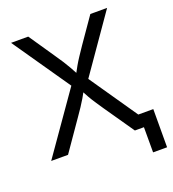

<svg xmlns="http://www.w3.org/2000/svg" viewBox="-156 -846 1007 1120"><g transform="rotate(-20 347.5 -286.0)"><path d="M25.4 0 309.6 -406.2V-338.4L41 -727.5H147.5L252.9 -572.8Q275.4 -540.5 290.3 -517.1Q305.2 -493.7 318.1 -470.9Q331.1 -448.2 346.7 -418.5H331.1Q346.7 -447.8 359.6 -470.5Q372.6 -493.2 388.2 -516.8Q403.8 -540.5 425.8 -572.8L533.2 -727.5H637.2L369.1 -342.3V-409.7L650.9 0H544.9L417 -185.1Q397.5 -213.9 383.1 -235.6Q368.7 -257.3 356.2 -279.3Q343.8 -301.3 328.6 -330.1H348.6Q334 -302.2 321 -280.5Q308.1 -258.8 293.5 -236.6Q278.8 -214.4 258.3 -185.1L129.9 0ZM601.1 156.2V0H564.5V-80.6H688.5L688 156.2Z"/></g></svg>

Font: Inter 17pt
Style: Regular
Weight: 400
Version: Version 4.001;git-66647c0bb